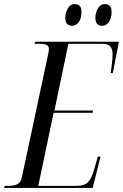

<svg xmlns="http://www.w3.org/2000/svg" viewBox="-48 -918 601 938"><path d="M-28 0 -25 -10H-5Q22 -10 38 -19Q54 -28 59 -53L187 -652Q189 -660 190 -667.5Q191 -675 191 -680Q191 -704 148 -704H121L123 -714H533L503 -561H493Q496 -584 499 -609Q502 -634 502 -650Q502 -679 490.5 -691.5Q479 -704 453 -704H286L218 -378H407L404 -367H214L139 -10H327Q365 -10 383 -29Q401 -48 414 -97L430 -153H443L405 0ZM451 -792Q436 -792 427 -801Q418 -810 418 -832Q418 -855 430 -876.5Q442 -898 464 -898Q479 -898 488 -889.5Q497 -881 497 -859Q497 -829 484 -810.5Q471 -792 451 -792ZM304 -792Q289 -792 280 -801Q271 -810 271 -832Q271 -855 283 -876.5Q295 -898 317 -898Q332 -898 341 -889.5Q350 -881 350 -860Q350 -829 337 -810.5Q324 -792 304 -792Z"/></svg>

Font: Noto Serif Display ExtraCondensed
Style: Italic
Weight: 400
Width: 2
Italic angle: -12°
Designer: Monotype Design Team
Foundry: Monotype Imaging Inc.
Version: Version 2.009